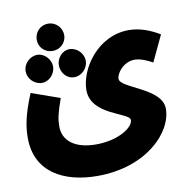

<svg xmlns="http://www.w3.org/2000/svg" viewBox="-90 -698 1006 1018"><g transform="rotate(-10 413.0 -189.5)"><path d="M235 -463C276 -463 309 -496 309 -535C309 -576 276 -610 235 -610C192 -610 161 -576 161 -535C161 -496 192 -463 235 -463ZM24 -31C24 153 173 231 354 231C616 231 772 72 772 -58C772 -170 552 -205 552 -257C552 -284 591 -342 654 -342C682 -342 720 -327 749 -310L815 -450C770 -477 713 -502 650 -502C483 -502 374 -342 374 -227C374 -90 579 -71 579 -31C579 9 497 65 375 65C261 65 199 14 199 -62C199 -101 205 -132 233 -210L80 -264C31 -146 24 -84 24 -31ZM150 -306C188 -306 222 -342 222 -382C222 -420 188 -457 150 -457C108 -457 74 -420 74 -382C74 -342 108 -306 150 -306ZM323 -306C364 -306 398 -342 398 -382C398 -420 364 -457 323 -457C283 -457 253 -420 253 -382C253 -342 283 -306 323 -306Z"/></g></svg>

Font: Noto Sans Arabic SemCond Blk
Style: Regular
Weight: 900
Width: 4
Designer: Monotype Design Team, Nadine Chahine, Nizar Qandah and Khaled Hosny
Foundry: Monotype Imaging Inc.
Version: Version 2.012